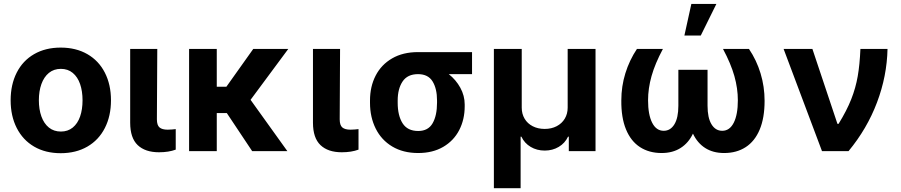

<svg xmlns="http://www.w3.org/2000/svg" viewBox="-20 -784 4673 996"><path d="M35.2 -263.7Q35.2 -345.2 66.7 -407.2Q98.1 -469.2 157 -503.2Q215.8 -537.1 294.9 -537.1Q374 -537.1 433.1 -503.2Q492.2 -469.2 523.9 -407.2Q555.7 -345.2 555.7 -263.7Q555.7 -182.1 523.9 -119.9Q492.2 -57.6 433.1 -23.4Q374 10.7 294.9 10.7Q215.8 10.7 157.2 -23.4Q98.6 -57.6 66.9 -119.9Q35.2 -182.1 35.2 -263.7ZM408.2 -263.7Q408.2 -311 395.5 -347.9Q382.8 -384.8 357.4 -405.8Q332 -426.8 295.9 -426.8Q259.3 -426.8 233.6 -405.8Q208 -384.8 194.8 -347.9Q181.6 -311 181.6 -263.7Q181.6 -216.8 194.8 -179.9Q208 -143.1 233.6 -122.3Q259.3 -101.6 295.9 -101.6Q332 -101.6 357.4 -122.3Q382.8 -143.1 395.5 -179.7Q408.2 -216.3 408.2 -263.7Z M795.9 -530.3 793.9 -165Q793.9 -134.3 807.6 -122.8Q821.3 -111.3 849.6 -111.3Q861.3 -111.3 872.3 -112.3Q883.3 -113.3 891.6 -114.3V-7.8Q855 5.9 804.7 5.9Q733.4 5.9 694.3 -31.2Q655.3 -68.4 655.3 -147.5V-530.3Z M1104.5 -334H1154.3L1293.9 -530.3H1475.6L1279.8 -266.1L1470.7 0H1288.1L1156.7 -197.3H1104.5V0H960.9V-530.3H1104.5Z M1744.1 -530.3 1742.2 -165Q1742.2 -134.3 1755.9 -122.8Q1769.5 -111.3 1797.9 -111.3Q1809.6 -111.3 1820.6 -112.3Q1831.5 -113.3 1839.8 -114.3V-7.8Q1803.2 5.9 1752.9 5.9Q1681.6 5.9 1642.6 -31.2Q1603.5 -68.4 1603.5 -147.5V-530.3Z M2148.4 -513.7H2428.7V-399.4H2308.1Q2345.2 -370.1 2367.9 -328.9Q2390.6 -287.6 2390.6 -242.2V-232.4Q2390.6 -164.1 2362.1 -108.9Q2333.5 -53.7 2279.1 -22Q2224.6 9.8 2149.4 9.8Q2071.3 9.8 2014.9 -23.9Q1958.5 -57.6 1929 -116.9Q1899.4 -176.3 1899.4 -251V-262.7Q1899.4 -335 1928.7 -391.8Q1958 -448.7 2014.2 -481.2Q2070.3 -513.7 2148.4 -513.7ZM2149.4 -104.5Q2201.2 -104.5 2224.1 -144.5Q2247.1 -184.6 2247.1 -251V-262.7Q2247.1 -324.2 2223.9 -361.8Q2200.7 -399.4 2148.4 -399.4Q2093.8 -399.4 2068.4 -361.3Q2043 -323.2 2043 -262.7V-251Q2043 -184.6 2068.4 -144.5Q2093.8 -104.5 2149.4 -104.5Z M2542 -530.3H2686.5V-225.6Q2686.5 -193.4 2701.4 -168.2Q2716.3 -143.1 2743.4 -129.2Q2770.5 -115.2 2805.7 -115.2Q2840.8 -115.2 2867.9 -129.4Q2895 -143.6 2909.9 -168.7Q2924.8 -193.8 2924.8 -225.6V-530.3H3069.3V0H2930.7V-75.2H2926.8Q2910.6 -41 2878.4 -22Q2846.2 -2.9 2805.7 -2.9Q2765.1 -2.9 2732.9 -22Q2700.7 -41 2684.6 -75.2H2680.7V192.4H2542Z M3341.8 -263.7Q3341.8 -189.5 3363 -147.5Q3384.3 -105.5 3422.9 -105.5Q3458 -105.5 3478.5 -139.2Q3499 -172.9 3499 -235.4V-421.9H3650.4V-235.4Q3650.4 -172.9 3670.9 -139.2Q3691.4 -105.5 3726.6 -105.5Q3765.1 -105.5 3786.4 -147.5Q3807.6 -189.5 3807.6 -263.7Q3807.6 -325.2 3789.6 -389.4Q3771.5 -453.6 3730.5 -530.3H3865.2Q3904.8 -471.7 3925.5 -403.1Q3946.3 -334.5 3946.3 -260.7Q3946.3 -172.4 3920.9 -111.8Q3895.5 -51.3 3848.4 -20.8Q3801.3 9.8 3736.3 9.8Q3679.2 9.8 3638.4 -16.1Q3597.7 -42 3574.7 -90.8Q3551.8 -42.5 3510.7 -16.4Q3469.7 9.8 3412.1 9.8Q3347.2 9.8 3299.8 -21Q3252.4 -51.8 3227.3 -113Q3202.1 -174.3 3203.1 -263.7Q3203.1 -335.9 3224.1 -403.8Q3245.1 -471.7 3284.2 -530.3H3418.9Q3377.9 -453.6 3359.9 -389.4Q3341.8 -325.2 3341.8 -263.7ZM3566.4 -763.7H3696.3L3615.2 -599.6H3530.3Z M4044.9 -530.3H4194.3L4324.2 -141.6H4330.1Q4372.6 -210.4 4395.8 -269.3Q4418.9 -328.1 4429.4 -388.2Q4439.9 -448.2 4443.4 -530.3H4584Q4581.1 -389.2 4529.5 -252.7Q4478 -116.2 4381.8 0H4244.1Z"/></svg>

Font: Pretendard
Style: Bold
Weight: 700
Designer: Base glyphs from Inter by Rasmus Andersson; Hangeul glyphs from Noto Sans CJK(Source Han Sans) by Jang Soo-young and Kan
Foundry: Kil Hyung-jin
Version: Version 1.309